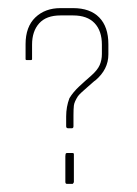

<svg xmlns="http://www.w3.org/2000/svg" viewBox="-20 -453 337 473"><path d="M215 -255Q213 -254 207.5 -249Q202 -244 195 -238Q188 -232 181.5 -226Q175 -220 172 -216Q163 -202 162 -193Q161 -184 161 -169V-142Q161 -137 157 -137H148Q143 -137 143 -142V-166Q143 -190 151 -211Q160 -226 175 -240Q190 -254 204 -266Q220 -280 225.5 -292.5Q231 -305 231 -320V-343Q231 -377 213 -396Q195 -415 160 -415H129Q94 -415 76.5 -395.5Q59 -376 59 -343V-312Q59 -310 59 -307.5Q59 -305 56 -305H46Q43 -305 43 -307.5Q43 -310 43 -312V-344Q43 -387 67 -410Q91 -433 129 -433H160Q202 -433 224.5 -410Q247 -387 247 -344V-319Q247 -282 215 -255ZM159 0H145Q141 0 141 -5V-68Q141 -70 141.5 -73Q142 -76 145 -76H159Q162 -76 162 -73Q162 -70 162 -68V-5Q162 -3 160 -1Z"/></svg>

Font: Chathura Thin
Style: Regular
Weight: 250
Designer: Appaji Ambarisha Darbha
Foundry: Aditya Fonts
Version: Version 1.002 2016